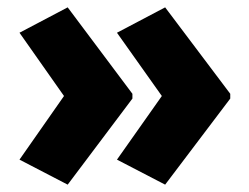

<svg xmlns="http://www.w3.org/2000/svg" viewBox="-20 -542 677 522"><path d="M606 -274V-287L429 -522L298 -453L420 -281L298 -108L429 -40ZM340 -274V-287L164 -522L33 -453L154 -281L33 -108L164 -40Z"/></svg>

Font: Noto Sans Sinhala SemiCondensed Black
Style: Regular
Weight: 900
Width: 4
Designer: Jelle Bosma - Monotype Design Team
Foundry: Monotype Imaging Inc.
Version: Version 2.006